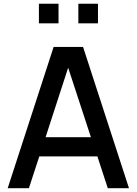

<svg xmlns="http://www.w3.org/2000/svg" viewBox="-20 -999 725 1019"><path d="M290.6 -979.2H186.5V-875H290.6ZM500 -979.2H395.8V-875H500ZM552.1 0H664.6L420.8 -750H264.6L20.8 0H133.3L188.5 -168.8H496.9ZM221.9 -270.8 341.7 -639.6 462.5 -270.8Z"/></svg>

Font: Manrope Semibold
Style: Regular
Weight: 600
Width: 4
Designer: Michael Sharanda
Foundry: Michael Sharanda
Version: Version 2.000;PS 002.000;hotconv 1.0.88;makeotf.lib2.5.64775